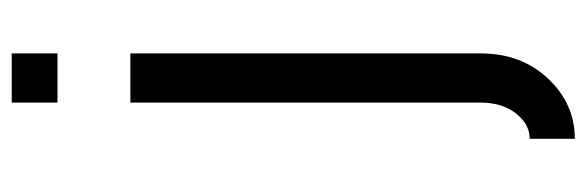

<svg xmlns="http://www.w3.org/2000/svg" viewBox="-353 -387 990 324"><g transform="rotate(-90 142.0 -225.0)"><path d="M69.8 173.8Q94.7 173.8 112.8 150.4Q130.9 127 130.9 90.8V-500H213.9V90.8Q213.9 159.7 171.4 204.8Q128.9 250 69.8 250ZM130.9 -623V-700.2H213.9V-623Z"/></g></svg>

Font: Carme
Style: Regular
Weight: 400
Version: 1.000